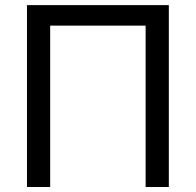

<svg xmlns="http://www.w3.org/2000/svg" viewBox="-20 -748 783 768"><path d="M655.3 0H562.5V-645.5H180.7V0H87.9V-727.5H655.3Z"/></svg>

Font: Inter RS Variable
Style: Regular
Weight: 400
Designer: Rasmus Andersson (customised by Maria Ramos and Noel Pretorius)
Foundry: rsms
Version: Version 3.001;Glyphs 3.2.3 (3260)